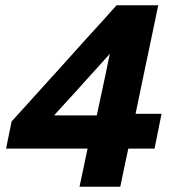

<svg xmlns="http://www.w3.org/2000/svg" viewBox="-20 -708 654 728"><path d="M281.5 0Q289.5 -37.5 296.8 -71.8Q304 -106 312 -144.5H3L24 -247.5Q49.5 -275.5 80.5 -309.8Q111.5 -344 143 -379Q174.5 -414 201.5 -443.5L308.5 -562.5Q337 -593.5 365.5 -625Q394 -656.5 422 -688H580Q567 -625.5 554.5 -565.8Q542 -506 529.5 -447L494 -276.5H592.5L566 -144.5H466.5Q458 -106 451 -71.8Q444 -37.5 436 0ZM267.5 -361Q247 -338.5 226.2 -315.8Q205.5 -293 185 -270.5H347L378 -415.5Q382.5 -438 387.2 -460Q392 -482 396.5 -504Z"/></svg>

Font: Commissioner
Style: Bold Italic
Weight: 700
Italic angle: -12°
Designer: Kostas Bartsokas
Foundry: Kostas Bartsokas
Version: Version 1.000; ttfautohint (v1.8.3)